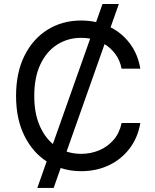

<svg xmlns="http://www.w3.org/2000/svg" viewBox="-20 -839 770 952"><path d="M165 92.8 211.4 -38.6Q141.6 -83.5 100.6 -166.5Q59.6 -249.5 59.6 -363.3Q59.6 -479 101.3 -562.7Q143.1 -646.5 216.1 -691.9Q289.1 -737.3 382.3 -737.3Q420.4 -737.3 456.5 -729.5L488.3 -819.3H569.3L528.3 -703.6Q585.4 -674.8 624.5 -622.6Q663.6 -570.3 675.8 -498.5H583Q574.7 -540 552.2 -570.6Q529.8 -601.1 498.5 -620.1L310.1 -87.4Q344.2 -76.2 382.3 -76.2Q430.2 -76.2 471.9 -93.8Q513.7 -111.3 543.2 -145.5Q572.8 -179.7 583 -229H675.8Q663.1 -155.3 621.8 -101.6Q580.6 -47.9 518.8 -19Q457 9.8 382.3 9.8Q328.6 9.8 280.8 -5.9L246.1 92.8ZM242.2 -125 427.2 -647.5Q405.3 -651.4 382.3 -651.4Q316.9 -651.4 264.2 -618.2Q211.4 -585 180.7 -520.8Q149.9 -456.5 149.9 -363.3Q149.9 -280.3 174.8 -220.5Q199.7 -160.6 242.2 -125Z"/></svg>

Font: Inter
Style: Regular
Weight: 400
Designer: Rasmus Andersson
Foundry: rsms
Version: Version 4.001;git-9221beed3